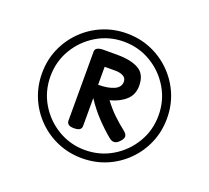

<svg xmlns="http://www.w3.org/2000/svg" viewBox="-101 -1186 885 813"><g transform="rotate(20 341.5 -780.0)"><path d="M341 -499Q283 -499 232 -520.5Q181 -542 142 -581Q103 -620 81.5 -671Q60 -722 60 -780Q60 -839 81.5 -889.5Q103 -940 142 -979Q181 -1018 232 -1039.5Q283 -1061 341 -1061Q400 -1061 451 -1039.5Q502 -1018 541 -979Q580 -940 601.5 -889.5Q623 -839 623 -780Q623 -722 601.5 -671Q580 -620 541 -581Q502 -542 451 -520.5Q400 -499 341 -499ZM341 -536Q408 -536 463.5 -569Q519 -602 552 -657.5Q585 -713 585 -780Q585 -847 552 -902.5Q519 -958 463.5 -991Q408 -1024 341 -1024Q275 -1024 219.5 -991Q164 -958 131 -902.5Q98 -847 98 -780Q98 -713 131 -657.5Q164 -602 219.5 -569Q275 -536 341 -536ZM266 -607Q249 -607 241.5 -613Q234 -619 234 -629V-941Q234 -962 273 -962H333Q395 -962 430 -942Q465 -922 465 -870Q465 -830 438 -805.5Q411 -781 368 -770Q391 -739 415.5 -715.5Q440 -692 468 -670Q481 -660 482.5 -649.5Q484 -639 471 -625Q448 -599 424 -619Q390 -647 358.5 -680.5Q327 -714 300 -755V-629Q300 -619 292.5 -613Q285 -607 266 -607ZM300 -815Q344 -815 371 -827Q398 -839 398 -864Q398 -881 383.5 -888.5Q369 -896 350 -896H300Z"/></g></svg>

Font: Playwrite HU
Style: Regular
Weight: 400
Designer: Veronika Burian, José Scaglione
Foundry: TypeTogether
Version: Version 1.002